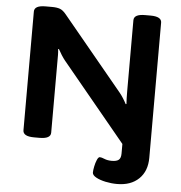

<svg xmlns="http://www.w3.org/2000/svg" viewBox="-60 -759 970 1028"><g transform="rotate(5 425.0 -245.0)"><path d="M607 212Q576 212 545 205.5Q514 199 493.5 187.5Q473 176 473 162Q473 150 477 130Q481 110 488 93.5Q495 77 503 77Q512 77 528.5 84Q545 91 568 91Q594 91 605.5 81.5Q617 72 617 47V-4L272 -422Q263 -433 252.5 -449.5Q242 -466 234 -481L230 -480Q232 -463 232 -448.5Q232 -434 232 -412V-31Q232 2 172 2H143Q83 2 83 -31V-669Q83 -702 143 -702H178Q204 -702 220.5 -696Q237 -690 254 -669L578 -277Q588 -265 598.5 -248.5Q609 -232 616 -218L620 -219Q619 -236 618.5 -250.5Q618 -265 618 -287V-669Q618 -702 678 -702H707Q767 -702 767 -669V57Q767 129 724 170.5Q681 212 607 212Z"/></g></svg>

Font: Asap Expanded
Style: Bold
Weight: 700
Width: 7
Designer: Pablo Cosgaya
Foundry: Omnibus-Type
Version: Version 3.001; ttfautohint (v1.8.4.7-5d5b)